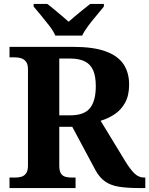

<svg xmlns="http://www.w3.org/2000/svg" viewBox="-20 -951 755 971"><path d="M28.1 0V-53H55.6Q72.4 -53 87.1 -56.9Q101.9 -60.9 111.6 -73.9Q121.4 -87 121.4 -113.1V-599.9Q121.4 -627 111.1 -639.8Q100.7 -652.6 85.7 -656.8Q70.7 -661 55.6 -661H28.1V-714H350.5Q452 -714 514.2 -691.3Q576.4 -668.7 604.7 -626.2Q633 -583.7 633 -523.3Q633 -468 612.5 -431.2Q591.9 -394.4 559.3 -373Q526.7 -351.6 488.9 -340.2L612.6 -137.1Q639.2 -93.6 660.6 -73.3Q681.9 -53 709.5 -53H714.8V0H681.6Q622 0 580.8 -6.8Q539.6 -13.6 511.7 -33.1Q483.7 -52.6 463 -90L345.4 -309.8H279.8V-113.1Q279.8 -87 288.1 -73.9Q296.4 -60.9 310.9 -56.9Q325.3 -53 342.7 -53H362.1V0ZM335.3 -367.8Q406.5 -367.8 435.5 -404.8Q464.5 -441.7 464.5 -515.1Q464.5 -565.6 450.7 -596.4Q436.9 -627.1 407.8 -641.1Q378.7 -655 333.3 -655H279.8V-367.8ZM259.9 -771Q249.9 -794 229.6 -820.5Q209.3 -847 187.6 -873Q166 -899 150 -918V-931H219.2Q233.6 -920.6 252.9 -904.2Q272.1 -887.8 292.2 -871.3Q312.2 -854.8 327.2 -841.2Q342.2 -854.8 362.2 -871.3Q382.3 -887.8 402.3 -904.2Q422.4 -920.6 436.2 -931H505.4V-918Q490.4 -899 468.3 -873Q446.1 -847 426.3 -820.5Q406.5 -794 395.5 -771Z"/></svg>

Font: Noto Serif Telugu
Style: Regular
Weight: 400
Designer: Jelle Bosma - Monotype Design Team
Foundry: Monotype Imaging Inc.
Version: Version 2.003